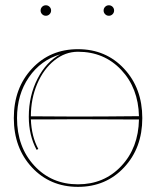

<svg xmlns="http://www.w3.org/2000/svg" viewBox="-20 -710 595 732"><path d="M140.6 -655.8Q134.8 -661.6 134.8 -669.9Q134.8 -678.2 140.6 -684.1Q146.5 -689.9 154.8 -689.9Q163.1 -689.9 168.9 -684.1Q174.8 -678.2 174.8 -669.9Q174.8 -661.6 168.9 -655.8Q163.1 -649.9 154.8 -649.9Q146.5 -649.9 140.6 -655.8ZM380.9 -655.8Q375 -661.6 375 -669.9Q375 -678.2 380.9 -684.1Q386.7 -689.9 395 -689.9Q403.3 -689.9 409.2 -684.1Q415 -678.2 415 -669.9Q415 -661.6 409.2 -655.8Q403.3 -649.9 395 -649.9Q386.7 -649.9 380.9 -655.8ZM277.3 -7.3Q377 -7.3 442.4 -76.9Q507.8 -146.5 509.8 -254.4Q470.7 -254.9 393.6 -254.9Q316.4 -254.9 277.3 -255.4Q247.6 -254.9 187.5 -254.9Q127.4 -254.9 97.7 -254.9Q100.1 -189.9 126 -142.1L119.6 -138.7Q89.8 -193.8 89.8 -265.1Q89.8 -345.2 123.3 -410.2Q156.7 -475.1 210 -502.9Q135.3 -481 90.1 -415.3Q44.9 -349.6 44.9 -259.8Q44.9 -149.9 110.6 -78.6Q176.3 -7.3 277.3 -7.3ZM277.3 -512.7Q228.5 -512.7 187.3 -479.7Q146 -446.8 121.8 -390.1Q97.7 -333.5 97.7 -266.6Q127.4 -266.6 187.5 -266.1Q247.6 -265.6 277.3 -265.6Q315.9 -265.6 393.6 -266.1Q471.2 -266.6 509.8 -267.1Q507.3 -374.5 442.1 -443.6Q377 -512.7 277.3 -512.7ZM32.7 -259.8Q32.7 -374 101.8 -448.2Q170.9 -522.5 277.3 -522.5Q383.8 -522.5 453.1 -448Q522.5 -373.5 522.5 -259.8Q522.5 -146 453.1 -71.8Q383.8 2.4 277.3 2.4Q170.9 2.4 101.8 -71.8Q32.7 -146 32.7 -259.8Z"/></svg>

Font: ZnikomitNo25
Style: Regular
Weight: 100
Designer: gluk
Foundry: gluk
Version: Version 0.56